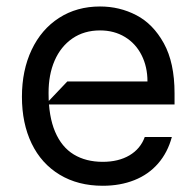

<svg xmlns="http://www.w3.org/2000/svg" viewBox="-20 -573 618 604"><path d="M303.3 11.4Q225.5 11.4 167.8 -23.4Q110.1 -58.2 79.5 -121.6Q49 -185 49 -268.5Q49 -351.6 79.5 -416.2Q110.1 -480.8 165.8 -516.7Q221.6 -552.6 294.7 -552.6Q356.2 -552.6 408.9 -525.2Q461.6 -497.9 495.4 -436.8Q529.1 -375.7 529.1 -279.8V-244.3H122.9L191.8 -316.8H443.9Q443.9 -362.9 425.4 -399.5Q407 -436.1 373 -456.7Q339.1 -477.3 294.7 -477.3Q244.7 -477.3 207.9 -452.1Q171.2 -426.8 151.8 -382.3Q132.5 -337.7 132.8 -279.8Q132.8 -206.7 153.4 -158.4Q174 -110.1 212.2 -87Q250.4 -63.9 303.3 -63.9Q352.6 -63.9 387.3 -84.3Q421.9 -104.8 435.4 -142H520.6Q507.5 -93.4 477.5 -58.8Q447.4 -24.1 402.9 -6.4Q358.3 11.4 303.3 11.4Z"/></svg>

Font: Riot Sans
Style: Regular
Weight: 400
Designer: Rasmus Andersson
Foundry: rsms
Version: Version 3.005